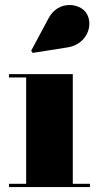

<svg xmlns="http://www.w3.org/2000/svg" viewBox="-20 -762 392 782"><path d="M255.5 -569C335 -581.5 363.5 -662.5 330.5 -710.5C303.5 -749.5 217.5 -761.5 178 -688L107 -555.5L113 -546.5ZM16.5 -13.5V0H346.5V-13.5H276.5V-460H16.5V-446.5H86.5V-13.5Z"/></svg>

Font: Bodoni* 16pt Fatface
Style: Regular
Weight: 900
Version: Version 2.3